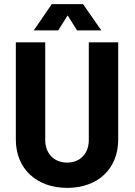

<svg xmlns="http://www.w3.org/2000/svg" viewBox="-20 -906 657 934"><path d="M307 8C457 8 555 -86 555 -227V-700H412V-225C412 -160 371 -115 307 -115C242 -115 200 -160 200 -225V-700H57V-227C57 -86 157 8 307 8ZM144 -758H263L309 -831L355 -758H473L384 -886H232Z"/></svg>

Font: Vanilla Cream Black
Style: Regular
Weight: 900
Designer: Jeremy Tribby, Jinavaṁso
Foundry: Tribby Type
Version: Version 1.422;Glyphs 3.1.2 (3151)